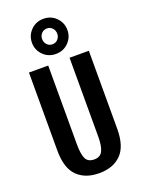

<svg xmlns="http://www.w3.org/2000/svg" viewBox="-162 -942 762 1024"><g transform="rotate(-20 219.0 -430.0)"><path d="M158.2 -177.7Q158.2 -123 170.4 -96.7Q182.6 -70.3 218.8 -70.3Q252.9 -70.3 266.1 -97.2Q279.3 -124 279.3 -177.7V-625H388.7V-182.6Q388.7 -83 343.3 -37.6Q297.9 7.8 218.8 7.8Q139.6 7.8 94.2 -37.6Q48.8 -83 48.8 -182.6V-625H158.2ZM319.3 -768.6Q319.3 -727.5 290.5 -698.2Q261.7 -668.9 218.8 -668.9Q175.8 -668.9 147 -698.2Q118.2 -727.5 118.2 -768.6Q118.2 -809.6 147 -838.9Q175.8 -868.2 218.8 -868.2Q261.7 -868.2 290.5 -838.9Q319.3 -809.6 319.3 -768.6ZM261.7 -768.6Q261.7 -787.1 249.5 -800.3Q237.3 -813.5 218.8 -813.5Q200.2 -813.5 188 -800.3Q175.8 -787.1 175.8 -768.6Q175.8 -750 188 -736.8Q200.2 -723.6 218.8 -723.6Q237.3 -723.6 249.5 -736.8Q261.7 -750 261.7 -768.6Z"/></g></svg>

Font: Sudo
Style: Bold
Weight: 700
Monospace: yes
Designer: Jens Kutilek
Foundry: Jens Kutilek
Version: Version 0.040